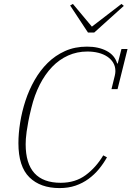

<svg xmlns="http://www.w3.org/2000/svg" viewBox="-20 -948 671 980"><path d="M284 12Q186 12 130 -43Q74 -98 74 -217Q74 -267 83 -323Q92 -379 110 -434Q128 -489 156.5 -539Q185 -589 223.5 -627Q262 -665 312 -687.5Q362 -710 424 -710Q483 -710 524.5 -688Q566 -666 578 -624H581L600 -698H631L580 -493H549L566 -562Q569 -575 569 -585Q569 -609 558 -627.5Q547 -646 527.5 -659Q508 -672 482 -678.5Q456 -685 426 -685Q373 -685 327.5 -664.5Q282 -644 246 -606.5Q210 -569 183 -516Q156 -463 140 -397Q130 -357 124.5 -327.5Q119 -298 116 -276.5Q113 -255 112 -239.5Q111 -224 111 -212Q111 -15 290 -15Q364 -15 417 -54Q470 -93 507 -155L526 -145Q508 -113 485 -85Q462 -57 432 -35Q402 -13 365.5 -0.5Q329 12 284 12ZM338 -920 352 -928 449 -812 600 -928 612 -918 461 -782H429Z"/></svg>

Font: IBM Plex Serif ExtLt
Style: Italic
Weight: 200
Italic angle: -14°
Designer: Mike Abbink, Paul van der Laan, Pieter van Rosmalen
Foundry: Bold Monday
Version: Version 3.001